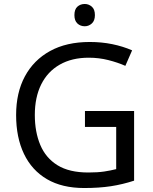

<svg xmlns="http://www.w3.org/2000/svg" viewBox="-20 -935 768 965"><path d="M407 -377H654V-27Q596 -8 537 1Q478 10 403 10Q292 10 216 -34.5Q140 -79 100.5 -161.5Q61 -244 61 -357Q61 -469 105 -551Q149 -633 231.5 -678.5Q314 -724 431 -724Q491 -724 544.5 -713Q598 -702 644 -682L610 -604Q572 -621 524.5 -633Q477 -645 426 -645Q341 -645 280 -610Q219 -575 187 -510.5Q155 -446 155 -357Q155 -272 182.5 -206.5Q210 -141 269 -104.5Q328 -68 424 -68Q471 -68 504 -73Q537 -78 564 -85V-297H407ZM406 -915Q426 -915 441.5 -901.5Q457 -888 457 -859Q457 -831 441.5 -817Q426 -803 406 -803Q384 -803 369 -817Q354 -831 354 -859Q354 -888 369 -901.5Q384 -915 406 -915Z"/></svg>

Font: Noto Sans Oriya
Style: Regular
Weight: 400
Designer: Amélie Bonet and Sol Matas
Foundry: Google LLC
Version: Version 2.006